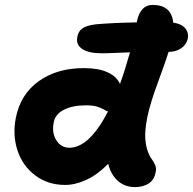

<svg xmlns="http://www.w3.org/2000/svg" viewBox="-20 -780 793 789"><path d="M248 -20Q176.3 -20 124.3 -59.6Q72.3 -99.1 51.8 -162.1Q31.2 -225.1 44.9 -294.9Q64 -393.1 140.1 -447Q216.3 -501 327.1 -500Q383.8 -500 421.4 -483.2Q459 -466.3 473.1 -435.1Q493.2 -490.2 514.2 -564.9Q490.7 -564 464.6 -563Q438.5 -562 423.8 -561.5Q409.2 -561 398.9 -561Q343.8 -561 317.4 -579.1Q291 -597.2 297.9 -628.9Q301.8 -651.9 319.3 -663.8Q336.9 -675.8 375 -680.2Q446.8 -686.5 542 -688L543 -693.8Q557.6 -759.8 606.9 -759.8Q684.6 -759.8 691.9 -687Q726.1 -682.1 741 -664.1Q755.9 -646 752 -622.1Q746.1 -596.7 724.9 -581.8Q703.6 -566.9 672.9 -566.9Q661.6 -529.8 628.9 -441.4Q596.2 -353 585 -296.9Q575.2 -245.6 576.9 -214.4Q578.6 -183.1 586.2 -161.1Q593.8 -139.2 603 -127Q612.3 -114.7 617.7 -101.6Q623 -88.4 620.1 -75.2Q614.7 -41 591.3 -26.1Q567.9 -11.2 535.2 -11.2Q492.7 -11.2 463.9 -37.1Q435.1 -63 424.8 -106.9Q381.3 -62.5 335.4 -41.3Q289.6 -20 248 -20ZM201.2 -278.8Q191.9 -235.4 211.2 -204.1Q230.5 -172.9 265.1 -172.9Q346.7 -172.9 423.8 -321.8Q418.5 -323.2 406.5 -330.3Q394.5 -337.4 377.4 -342.3Q360.4 -347.2 334 -347.2Q278.3 -347.2 242.9 -329.1Q207.5 -311 201.2 -278.8Z"/></svg>

Font: Shantell Sans Irregular
Style: Bold Italic
Weight: 700
Italic angle: -11.31°
Designer: Stephen Nixon, Anya Danilova, Shantell Martin
Foundry: Arrow Type
Version: Version 1.006;[9816181b4]